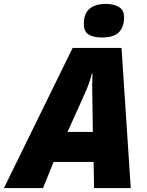

<svg xmlns="http://www.w3.org/2000/svg" viewBox="-76 -958 750 978"><path d="M294 -714H543L590 0H403L401 -133H197L143 0H-56ZM397 -286 394 -491Q393 -525 395 -583H392Q379 -534 362 -495L268 -286ZM351 -835Q351 -888 379.5 -913Q408 -938 464 -938Q503 -938 529.5 -922.5Q556 -907 556 -870Q556 -821 530 -794Q504 -767 443 -767Q399 -767 375 -782.5Q351 -798 351 -835Z"/></svg>

Font: Noto Sans Display Black
Style: Italic
Weight: 900
Italic angle: -12°
Designer: Monotype Design team
Foundry: Monotype Imaging Inc.
Version: Version 1.000